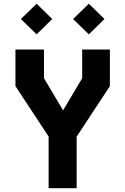

<svg xmlns="http://www.w3.org/2000/svg" viewBox="-20 -991 660 1011"><path d="M61.4 -537.4V-730H211.5V-579.2L328.8 -382H295.4L412.7 -578.9V-730H558.6V-537.4L383.2 -270.8H236.8ZM236 -337.4H383.6V0H236ZM89.9 -890.9 172.8 -971.3 255.2 -890.9 172.8 -810.1ZM364.8 -890.9 447.7 -971.3 530.1 -890.9 447.7 -810.1Z"/></svg>

Font: Monaspace Krypton Var ExLight
Style: Regular
Weight: 200
Designer: Riley Cran and the Lettermatic Team
Version: Version 1.200 (Monaspace Krypton Var)